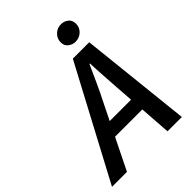

<svg xmlns="http://www.w3.org/2000/svg" viewBox="-294 -948 1061 1061"><g transform="rotate(-45 236.5 -417.5)"><path d="M-56 0 292 -654H420L490 0H378L352 -365Q349 -415 345.5 -465Q342 -515 340 -568H336Q312 -515 289.5 -465.5Q267 -416 241 -365L61 0ZM108 -184 128 -266H421L402 -184ZM369 -709Q346 -709 327 -723.5Q308 -738 308 -765Q308 -794 329 -814.5Q350 -835 380 -835Q404 -835 422.5 -820.5Q441 -806 441 -778Q441 -749 420 -729Q399 -709 369 -709Z"/></g></svg>

Font: Source Sans 3 ExtraLight SemiBold
Style: Italic
Weight: 600
Italic angle: -11°
Version: Version 3.052;hotconv 1.1.0;makeotfexe 2.6.0